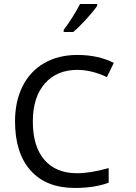

<svg xmlns="http://www.w3.org/2000/svg" viewBox="-20 -929 671 948"><path d="M361.8 -584Q260.3 -584 201.2 -516.4Q142.1 -448.7 142.1 -329.1Q142.1 -206.1 199 -139.9Q255.9 -73.7 360.8 -73.7Q426.3 -73.7 516.6 -99.1V-26.9Q446.8 -1 349.6 -1Q208 -1 131.1 -87.2Q54.2 -173.3 54.2 -330.1Q54.2 -427.7 91.1 -502.2Q127.9 -576.7 198 -617.2Q268.1 -657.7 362.8 -657.7Q463.4 -657.7 542 -618.7L507.8 -548.3Q432.1 -584 361.8 -584ZM294.4 -781.7Q314.9 -807.6 338.1 -844.7Q361.3 -881.8 375 -909.2H460V-900.4Q441.4 -873 404.8 -833Q368.2 -793 341.3 -771H294.4Z"/></svg>

Font: XL-Viking
Style: Regular
Weight: 400
Foundry: Ascender Corporation
Version: Version 1.10 March 23, 2015